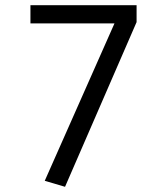

<svg xmlns="http://www.w3.org/2000/svg" viewBox="-20 -709 640 738"><path d="M230 9 152 -14 420 -619H97V-689H505V-624Z"/></svg>

Font: Fira Mono
Style: Regular
Weight: 400
Designer: Carrois Corporate & Edenspiekermann AG
Foundry: Carrois Corporate GbR & Edenspiekermann AG
Version: Version 3.206;PS 003.206;hotconv 1.0.70;makeotf.lib2.5.58329